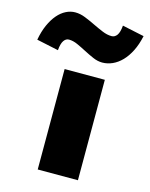

<svg xmlns="http://www.w3.org/2000/svg" viewBox="-215 -895 759 973"><g transform="rotate(15 165.0 -409.0)"><path d="M79.1 -526.9H290V0H79.1ZM253.9 -607.9Q230 -607.9 205.3 -618.7Q180.7 -629.4 156 -642.3Q131.3 -655.3 107.7 -666Q84 -676.8 62 -676.8Q45.9 -676.8 35.2 -661.1Q24.4 -645.5 21.5 -610.4L-93.3 -634.8Q-85 -680.2 -69.6 -714.4Q-54.2 -748.5 -34.2 -771.7Q-14.2 -794.9 9.3 -806.6Q32.7 -818.4 57.6 -818.4Q83.5 -818.4 110.4 -807.6Q137.2 -796.9 163.8 -783.9Q190.4 -771 216.1 -760.3Q241.7 -749.5 265.6 -749.5Q282.2 -749.5 293.5 -765.1Q304.7 -780.8 307.6 -815.9L422.4 -791.5Q412.6 -746.1 395.5 -711.9Q378.4 -677.7 356 -654.5Q333.5 -631.3 307.4 -619.6Q281.2 -607.9 253.9 -607.9Z"/></g></svg>

Font: Candal
Style: Regular
Weight: 400
Designer: vernon adams
Foundry: vernon adams
Version: Version 1.000